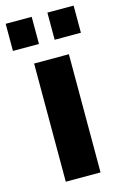

<svg xmlns="http://www.w3.org/2000/svg" viewBox="-133 -775 529 827"><g transform="rotate(-15 131.5 -362.0)"><path d="M54 0V-527H209V0ZM-20 -603V-724H96V-603ZM166 -603V-724H283V-603Z"/></g></svg>

Font: Archivo SemiCondensed ExtraBold
Style: Regular
Weight: 800
Width: 4
Designer: Hector Gatti
Foundry: Omnibus-Type
Version: Version 2.001